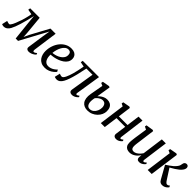

<svg xmlns="http://www.w3.org/2000/svg" viewBox="343 -1957 3363 3363"><g transform="rotate(45 2024.0 -276.0)"><path d="M639 10Q612 10 595.2 -5Q578.5 -20 583.5 -55L626 -348.5L650 -498L570.5 -352L377 7H318L280 -347L266 -498Q248 -419 230.8 -353Q213.5 -287 197.2 -233.8Q181 -180.5 165 -139.8Q149 -99 133.5 -70.5Q113 -33 84.2 -12.5Q55.5 8 19 8Q11 8 0.8 6Q-9.5 4 -17.8 1Q-26 -2 -28 -4L-5 -106Q-1.5 -104 10.8 -100.2Q23 -96.5 36.8 -93.5Q50.5 -90.5 57 -90.5Q68 -90.5 79.8 -104.5Q91.5 -118.5 103.2 -141.5Q115 -164.5 126 -192Q137 -219.5 145.5 -246Q155 -267.5 164.5 -296.8Q174 -326 183 -359Q192 -392 199.5 -425.2Q207 -458.5 212 -488L117 -506L123.5 -547L358.5 -547.5L391 -203L396.5 -109.5L439.5 -203L625.5 -547H754L691 -93.5Q690 -83.5 690.2 -73.5Q690.5 -63.5 694.5 -56.5Q698.5 -49.5 708.5 -49.5Q720.5 -49.5 735.5 -58Q750.5 -66.5 764 -79L775.5 -51.5Q769.5 -44 749.8 -29.2Q730 -14.5 701.2 -2.2Q672.5 10 639 10Z M1245 -94.5Q1230.5 -74 1201 -49.5Q1171.5 -25 1129.8 -7.2Q1088 10.5 1037.5 10.5Q984.5 10.5 946.8 -8Q909 -26.5 885.8 -58Q862.5 -89.5 851.8 -128.8Q841 -168 841.5 -209.5Q842.5 -280.5 864.8 -344Q887 -407.5 926.5 -456.5Q966 -505.5 1018.8 -533.5Q1071.5 -561.5 1133.5 -561.5Q1181.5 -561.5 1212.5 -546Q1243.5 -530.5 1258.8 -503.5Q1274 -476.5 1274.5 -442.5Q1274.5 -396.5 1252.2 -361.5Q1230 -326.5 1193 -301.2Q1156 -276 1112.5 -259.5Q1069 -243 1026 -235Q983 -227 949.5 -226Q947.5 -194 952.5 -163Q957.5 -132 970.8 -106.8Q984 -81.5 1006.5 -66.8Q1029 -52 1061.5 -52Q1092 -52 1120.5 -61.5Q1149 -71 1175.2 -88.8Q1201.5 -106.5 1224 -130.5ZM1111.5 -512Q1075.5 -512 1047.2 -489.5Q1019 -467 998.8 -430.8Q978.5 -394.5 966.5 -352.2Q954.5 -310 951 -270.5Q980 -272 1011.5 -280Q1043 -288 1072.2 -302.2Q1101.5 -316.5 1125 -336.5Q1148.5 -356.5 1162 -382Q1175.5 -407.5 1175 -437.5Q1175 -474.5 1158.2 -493.2Q1141.5 -512 1111.5 -512Z M1755 -85.5Q1751.5 -65.5 1756.8 -58Q1762 -50.5 1769 -50.5Q1778.5 -50.5 1790 -56.2Q1801.5 -62 1817 -75.5L1829.5 -51Q1823 -41.5 1805.5 -27Q1788 -12.5 1763.5 -1.2Q1739 10 1711.5 10Q1679.5 10 1661 -6.8Q1642.5 -23.5 1648 -59L1718.5 -496.5H1566Q1544.5 -389.5 1524 -307.8Q1503.5 -226 1483.2 -167Q1463 -108 1441.5 -70.5Q1420.5 -33 1392.5 -12.5Q1364.5 8 1328 8Q1314 8 1297 3.8Q1280 -0.5 1277 -4L1301 -105.5Q1304 -104 1313.8 -100.2Q1323.5 -96.5 1335.5 -93.5Q1347.5 -90.5 1358.5 -90.5Q1374 -90.5 1388 -106.2Q1402 -122 1415 -148.2Q1428 -174.5 1439.5 -207Q1451 -239.5 1460.5 -273Q1472.5 -316.5 1482 -359Q1491.5 -401.5 1498.2 -435.8Q1505 -470 1507.5 -488L1418 -506L1424.5 -547.5H1828Z M2095 11Q2052.5 11 2018 -3.8Q1983.5 -18.5 1961 -49Q1938.5 -79.5 1931 -126.5Q1923.5 -173.5 1935 -238L1978.5 -479.5L1927.5 -502.5L1933.5 -537L2064.5 -560L2087 -549.5L2045 -290Q2057.5 -304.5 2082.2 -324Q2107 -343.5 2139.8 -358Q2172.5 -372.5 2210 -372.5Q2252 -372.5 2283 -356.5Q2314 -340.5 2331.2 -307.2Q2348.5 -274 2348.5 -221.5Q2348.5 -178.5 2329.5 -137Q2310.5 -95.5 2276.2 -62Q2242 -28.5 2195.8 -8.8Q2149.5 11 2095 11ZM2104 -35.5Q2148.5 -35.5 2180.2 -61.2Q2212 -87 2229 -126.5Q2246 -166 2246 -207Q2246 -250 2226 -279Q2206 -308 2160.5 -308Q2139 -308 2114.2 -296.5Q2089.5 -285 2067.8 -266.8Q2046 -248.5 2034 -227Q2030.5 -208 2028.2 -188.8Q2026 -169.5 2025 -151.5Q2024.5 -113.5 2034.5 -87.5Q2044.5 -61.5 2062.5 -48.5Q2080.5 -35.5 2104 -35.5Z M2845.5 -85.5Q2843.5 -67 2847.8 -58.8Q2852 -50.5 2859 -50.5Q2868 -50.5 2878.8 -56Q2889.5 -61.5 2905 -75.5L2917.5 -51Q2912.5 -43 2897 -28.2Q2881.5 -13.5 2858.2 -1.8Q2835 10 2806 10Q2785 10 2769.2 3Q2753.5 -4 2745.5 -19Q2737.5 -34 2740.5 -56.5L2768 -256H2553L2518 0H2419.5L2484 -477.5L2434.5 -502L2441 -536L2569 -559L2592 -546.5L2560 -307H2775L2807 -547H2905.5Z M3136 10Q3102 10 3074.8 -2Q3047.5 -14 3031.2 -41.5Q3015 -69 3014.5 -116Q3014.5 -133 3016.2 -154.5Q3018 -176 3020.8 -200Q3023.5 -224 3026.8 -247.8Q3030 -271.5 3033.5 -291.5L3061.5 -478L3008 -504.5L3014 -538.5L3147.5 -559L3167.5 -548L3133 -288.5Q3130.5 -268 3127.5 -246.8Q3124.5 -225.5 3121.8 -205Q3119 -184.5 3117.2 -166Q3115.5 -147.5 3115.5 -132Q3115.5 -101 3123 -83.8Q3130.5 -66.5 3144.5 -59.8Q3158.5 -53 3178.5 -53Q3204.5 -53 3231.8 -68Q3259 -83 3283 -107.2Q3307 -131.5 3324 -158.5L3377.5 -554H3476.5L3413 -87Q3410.5 -68.5 3415 -59.5Q3419.5 -50.5 3428 -50.5Q3438 -50.5 3449.8 -57.5Q3461.5 -64.5 3479 -81L3491 -56Q3486 -47.5 3469.8 -31.8Q3453.5 -16 3429.2 -3.2Q3405 9.5 3375 9.5Q3343.5 9.5 3329 -7.5Q3314.5 -24.5 3316 -52Q3316 -54 3316.5 -59.8Q3317 -65.5 3318 -73Q3319 -80.5 3319.8 -88.2Q3320.5 -96 3321.5 -102.5L3320 -103Q3305 -81.5 3286.2 -61.2Q3267.5 -41 3244.2 -25Q3221 -9 3194 0.5Q3167 10 3136 10Z M3581 0 3646 -479.5 3594.5 -503 3601 -537 3732 -560.5 3755 -547 3680.5 0ZM3946 10Q3925 10 3909 3Q3893 -4 3881.8 -17Q3870.5 -30 3861.5 -47L3731 -280.5Q3765 -303 3796 -324Q3827 -345 3853.8 -368.2Q3880.5 -391.5 3901.5 -419Q3920.5 -443 3927 -464Q3933.5 -485 3935.5 -502Q3938 -521.5 3946.5 -533.8Q3955 -546 3967.2 -551.8Q3979.5 -557.5 3992.5 -557.5Q4015 -557.5 4027 -544Q4039 -530.5 4040 -510.5Q4040.5 -493 4033.5 -475.8Q4026.5 -458.5 4014 -442.5Q3997 -418.5 3968 -395Q3939 -371.5 3906.8 -351Q3874.5 -330.5 3845.5 -314.2Q3816.5 -298 3798 -288L3807 -321L3946.5 -105Q3959.5 -84.5 3974 -71.5Q3988.5 -58.5 4001 -58.5Q4011 -58.5 4022.8 -63.5Q4034.5 -68.5 4049 -82.5L4064 -54.5Q4056 -41 4039.2 -26Q4022.5 -11 3999 -0.5Q3975.5 10 3946 10Z"/></g></svg>

Font: Merriweather 36pt
Style: Italic
Weight: 400
Italic angle: -7.8°
Version: Version 2.101